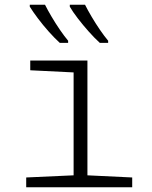

<svg xmlns="http://www.w3.org/2000/svg" viewBox="-20 -786 640 806"><path d="M90 0V-41L289 -50V-482L107 -491V-532H347V-50L535 -41V0ZM399 -606Q377 -626 352.5 -653.5Q328 -681 306.5 -709Q285 -737 273 -758V-766H337Q348 -744 364.5 -716Q381 -688 399.5 -661Q418 -634 434 -615V-606ZM231 -606Q209 -626 184.5 -653.5Q160 -681 139 -709Q118 -737 105 -758V-766H169Q180 -744 196.5 -716Q213 -688 231.5 -661Q250 -634 266 -615V-606Z"/></svg>

Font: Noto Sans Mono Light
Style: Regular
Weight: 300
Designer: Monotype Design Team
Foundry: Monotype Imaging Inc.
Version: Version 2.014; ttfautohint (v1.8.4.7-5d5b)